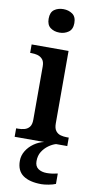

<svg xmlns="http://www.w3.org/2000/svg" viewBox="-108 -811 556 1096"><g transform="rotate(10 170.0 -263.0)"><path d="M167 -630Q136 -630 114.5 -646Q93 -662 93 -698Q93 -735 114.5 -750.5Q136 -766 167 -766Q197 -766 219.5 -750.5Q242 -735 242 -698Q242 -662 219.5 -646Q197 -630 167 -630ZM19 0V-49H32Q49 -49 66.5 -53.5Q84 -58 95.5 -72Q107 -86 107 -115V-424Q107 -451 95 -464.5Q83 -478 66 -482.5Q49 -487 32 -487H23V-536H237V-116Q237 -87 248.5 -72.5Q260 -58 277 -53.5Q294 -49 312 -49H324V0ZM216 240Q147 240 109.5 213.5Q72 187 72 130Q72 99 88.5 72Q105 45 132 26Q159 7 190 0H259Q238 6 216.5 21.5Q195 37 180.5 60Q166 83 166 115Q166 145 185.5 158.5Q205 172 235 172Q249 172 264.5 170Q280 168 298 164V224Q282 231 257 235.5Q232 240 216 240Z"/></g></svg>

Font: Noto Serif Toto SemiBold
Style: Regular
Weight: 600
Designer: Monotype Design Team
Foundry: Monotype Imaging Inc.
Version: Version 2.001; ttfautohint (v1.8.4.7-5d5b)